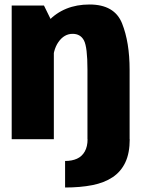

<svg xmlns="http://www.w3.org/2000/svg" viewBox="-20 -619 639 854"><path d="M269.5 215Q337 215 390.5 204.5Q444 194 481 169.2Q518 144.5 537.5 103.2Q557 62 557 0H369.5Q369.5 33 357 55Q344.5 77 322.2 87Q300 97 269.5 97ZM32 0H219.5V-505L175.5 -594.5H32ZM369 0H556.5V-309Q556.5 -430.5 523 -514.8Q489.5 -599 378 -599Q264.5 -599 193.8 -524.2Q123 -449.5 123 -364.5L214.5 -333Q214.5 -396 240 -432.2Q265.5 -468.5 303 -468.5Q338 -468.5 353.5 -439Q369 -409.5 369 -309.5Z"/></svg>

Font: Anybody SemiCondensed ExtraBold
Style: Regular
Weight: 800
Width: 4
Version: Version 1.113;gftools[0.9.25]